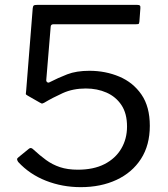

<svg xmlns="http://www.w3.org/2000/svg" viewBox="-20 -762 694 792"><path d="M544 -742Q554 -742 557 -739Q560 -736 559 -727L555 -673Q554 -666 552.5 -664Q551 -662 541 -662H201Q189 -662 189 -651L171 -434Q170 -427 174 -423.5Q178 -420 183 -422Q220 -441 257.5 -455.5Q295 -470 349 -470Q415 -470 472 -446Q529 -422 563.5 -372Q598 -322 598 -243Q598 -163 561.5 -106.5Q525 -50 460.5 -20Q396 10 313 10Q237 10 169.5 -16.5Q102 -43 55 -94Q51 -100 50.5 -104.5Q50 -109 57 -114L100 -149Q108 -155 117 -146Q144 -121 170 -102Q196 -83 227.5 -72.5Q259 -62 301 -62Q366 -62 411 -85Q456 -108 480 -148.5Q504 -189 504 -240Q504 -294 481 -328.5Q458 -363 419.5 -380Q381 -397 334 -397Q281 -397 239 -378Q197 -359 162 -338Q154 -334 152 -335Q150 -336 144 -339L95 -367Q86 -372 86.5 -374.5Q87 -377 88 -389L115 -728Q116 -737 119.5 -739.5Q123 -742 137 -742Z"/></svg>

Font: Libre Franklin Thin
Style: Regular
Weight: 400
Version: Version 3.000